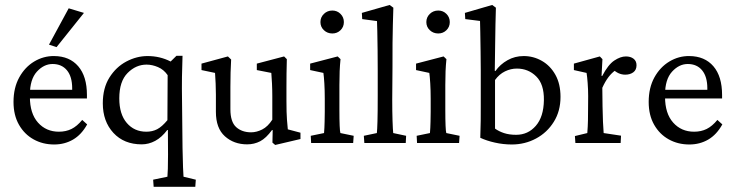

<svg xmlns="http://www.w3.org/2000/svg" viewBox="-20 -563 2893 756"><path d="M193.4 5.9Q148.4 5.9 112.3 -14.2Q76.2 -34.2 54.7 -71.8Q33.2 -109.4 33.2 -161.6Q33.2 -217.3 55.7 -258.1Q78.1 -298.8 114.7 -320.8Q151.4 -342.8 193.4 -342.3Q253.9 -341.8 288.1 -302Q322.3 -262.2 322.3 -189V-175.3H80.6V-209.5H272.9L264.2 -199.7V-215.3Q264.2 -261.2 243.7 -286.1Q223.1 -311 187 -311Q152.8 -311 125.2 -280.8Q97.7 -250.5 97.7 -190.4V-181.6Q97.7 -116.2 129.6 -80.3Q161.6 -44.4 211.9 -44.4Q239.7 -44.4 261.5 -55.2Q283.2 -65.9 303.7 -90.8L323.2 -73.2Q300.8 -32.7 267.6 -13.4Q234.4 5.9 193.4 5.9ZM202.6 -377.4 172.9 -387.2 250.5 -530.3 310.5 -512.2Z M585 172.4 583 144.5 639.2 132.8Q640.1 118.2 640.9 101.8Q641.6 85.4 641.6 45.9L641.1 -50.8L638.7 -51.3Q616.7 -22 591.1 -8.3Q565.4 5.4 538.1 5.4Q468.3 5.4 426.5 -39.8Q384.8 -85 384.8 -156.2Q384.8 -216.3 410.9 -257.8Q437 -299.3 477.5 -320.8Q518.1 -342.3 561 -342.3Q609.9 -342.3 651.9 -320.8L674.8 -343.3H698.7Q697.3 -302.2 696.5 -260.3Q695.8 -218.3 696.8 -161.1L698.7 19.5Q699.7 69.8 700.7 96.7Q701.7 123.5 702.6 132.8L751 144.5L749 172.4ZM556.2 -44.4Q580.1 -44.4 598.9 -54.2Q617.7 -64 639.2 -89.8L640.1 -267.1Q625 -289.1 602.1 -298.8Q579.1 -308.6 557.1 -308.6Q515.1 -308.6 482.4 -275.6Q449.7 -242.7 449.7 -175.8Q449.7 -113.3 479.2 -78.9Q508.8 -44.4 556.2 -44.4Z M1113.3 -53.7 1163.1 -40.5V-15.6L1063.5 7.8L1052.7 -1.5L1053.7 -50.3L1051.3 -51.3Q1027.8 -19 1004.4 -6.8Q981 5.4 953.1 5.4Q900.9 5.4 865.5 -26.4Q830.1 -58.1 830.1 -122.6V-190.9Q830.1 -212.9 829.1 -234.1Q828.1 -255.4 826.7 -275.9L773.4 -287.1V-312.5L877.4 -340.8L890.1 -328.6Q887.2 -279.8 887.2 -220.7V-132.8Q887.2 -83 909.9 -62.5Q932.6 -42 968.8 -42Q990.2 -42 1012.5 -53.2Q1034.7 -64.5 1052.2 -91.8V-183.1Q1052.2 -208.5 1051 -233.9Q1049.8 -259.3 1048.3 -275.9L991.2 -287.1V-312.5L1098.6 -340.8L1109.4 -330.1Q1108.4 -296.4 1108.2 -273.4Q1107.9 -250.5 1107.9 -219.7V-164.6Q1107.9 -118.7 1109.9 -92.3Q1111.8 -65.9 1113.3 -53.7Z M1205.1 0 1203.6 -28.3 1255.9 -39.1Q1256.3 -43 1257.3 -59.6Q1258.3 -76.2 1258.8 -123V-174.3Q1258.8 -207.5 1257.1 -234.9Q1255.4 -262.2 1253.4 -275.9L1201.2 -287.1V-312.5L1309.6 -340.8L1320.8 -330.1Q1318.4 -306.2 1317.4 -282.7Q1316.4 -259.3 1316.4 -228V-128.9Q1316.4 -92.3 1317.4 -68.6Q1318.4 -44.9 1320.3 -39.1L1372.6 -28.3L1370.6 0ZM1288.6 -431.2Q1269 -431.2 1255.4 -444.1Q1241.7 -457 1241.7 -476.1Q1241.7 -495.1 1255.4 -508.3Q1269 -521.5 1288.6 -521.5Q1307.6 -521.5 1320.8 -508.3Q1334 -495.1 1334 -476.1Q1334 -457 1320.8 -444.1Q1307.6 -431.2 1288.6 -431.2Z M1414.6 0 1412.6 -28.3 1463.9 -39.1Q1465.3 -51.3 1466.3 -85.4Q1467.3 -119.6 1467.3 -187V-284.7Q1467.3 -324.2 1466.8 -366.5Q1466.3 -408.7 1465.6 -440.4Q1464.8 -472.2 1464.4 -480L1406.2 -487.8L1404.8 -512.2L1514.2 -543.5L1528.8 -532.7Q1527.8 -499 1526.9 -466.3Q1525.9 -433.6 1525.6 -393.6Q1525.4 -353.5 1525.4 -297.4L1524.4 -170.4Q1524.4 -124 1525.6 -87.2Q1526.9 -50.3 1528.3 -39.1L1579.1 -28.3L1577.6 0Z M1622.1 0 1620.6 -28.3 1672.9 -39.1Q1673.3 -43 1674.3 -59.6Q1675.3 -76.2 1675.8 -123V-174.3Q1675.8 -207.5 1674.1 -234.9Q1672.4 -262.2 1670.4 -275.9L1618.2 -287.1V-312.5L1726.6 -340.8L1737.8 -330.1Q1735.4 -306.2 1734.4 -282.7Q1733.4 -259.3 1733.4 -228V-128.9Q1733.4 -92.3 1734.4 -68.6Q1735.4 -44.9 1737.3 -39.1L1789.6 -28.3L1787.6 0ZM1705.6 -431.2Q1686 -431.2 1672.4 -444.1Q1658.7 -457 1658.7 -476.1Q1658.7 -495.1 1672.4 -508.3Q1686 -521.5 1705.6 -521.5Q1724.6 -521.5 1737.8 -508.3Q1751 -495.1 1751 -476.1Q1751 -457 1737.8 -444.1Q1724.6 -431.2 1705.6 -431.2Z M1871.1 -20.5Q1872.6 -61.5 1872.8 -87.6Q1873 -113.8 1873 -146.5V-284.7Q1873 -319.3 1872.3 -361.3Q1871.6 -403.3 1871.1 -436.8Q1870.6 -470.2 1870.1 -480.5L1812 -487.8L1810.5 -512.2L1918 -543.5L1932.6 -532.7Q1931.6 -500 1930.9 -466.8Q1930.2 -433.6 1929.7 -390.4Q1929.2 -347.2 1928.2 -284.2L1930.7 -283.2Q1949.2 -309.6 1978.3 -325.9Q2007.3 -342.3 2042 -342.3Q2080.6 -342.3 2113.8 -323.2Q2147 -304.2 2167 -268.3Q2187 -232.4 2187 -181.6Q2187 -125.5 2160.6 -83.3Q2134.3 -41 2090.6 -17.6Q2046.9 5.9 1995.1 5.9Q1961.4 5.9 1928.7 -1.5Q1896 -8.8 1871.1 -20.5ZM2012.2 -32.2Q2059.1 -32.2 2089.8 -67.6Q2120.6 -103 2121.6 -168.5Q2122.6 -231.4 2091.3 -262.2Q2060.1 -293 2015.1 -293Q1991.2 -293 1968.5 -282Q1945.8 -271 1929.2 -248V-56.6Q1944.8 -45.4 1965.1 -38.8Q1985.4 -32.2 2012.2 -32.2Z M2245.6 0 2243.7 -27.3 2292.5 -39.1Q2293 -44.9 2294.2 -64.7Q2295.4 -84.5 2295.4 -123L2295.9 -184.6Q2295.9 -210.4 2293.9 -236.3Q2292 -262.2 2289.6 -275.9L2239.7 -287.1V-312.5L2341.8 -340.8L2352.1 -330.1L2348.6 -264.2L2351.1 -263.7Q2374.5 -308.6 2398.9 -324.7Q2423.3 -340.8 2444.3 -340.8Q2462.9 -340.8 2474.6 -331.8Q2486.3 -322.8 2486.3 -306.2Q2486.3 -287.6 2473.6 -278.3Q2460.9 -269 2441.9 -269Q2414.1 -269 2391.6 -292L2404.8 -287.1Q2374 -267.1 2351.6 -217.3L2352.5 -143.6Q2353 -114.7 2354.2 -83.7Q2355.5 -52.7 2356.9 -39.1L2425.3 -28.8L2423.8 0Z M2694.3 5.9Q2649.4 5.9 2613.3 -14.2Q2577.1 -34.2 2555.7 -71.8Q2534.2 -109.4 2534.2 -161.6Q2534.2 -217.3 2556.6 -258.1Q2579.1 -298.8 2615.7 -320.8Q2652.3 -342.8 2694.3 -342.3Q2754.9 -341.8 2789.1 -302Q2823.2 -262.2 2823.2 -189V-175.3H2581.5V-209.5H2773.9L2765.1 -199.7V-215.3Q2765.1 -261.2 2744.6 -286.1Q2724.1 -311 2688 -311Q2653.8 -311 2626.2 -280.8Q2598.6 -250.5 2598.6 -190.4V-181.6Q2598.6 -116.2 2630.6 -80.3Q2662.6 -44.4 2712.9 -44.4Q2740.7 -44.4 2762.5 -55.2Q2784.2 -65.9 2804.7 -90.8L2824.2 -73.2Q2801.8 -32.7 2768.6 -13.4Q2735.4 5.9 2694.3 5.9Z"/></svg>

Font: Lateef Light
Style: Regular
Weight: 300
Designer: SIL International
Foundry: SIL International
Version: Version 4.200